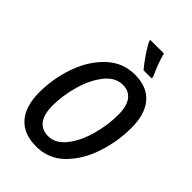

<svg xmlns="http://www.w3.org/2000/svg" viewBox="-273 -1049 1168 1168"><g transform="rotate(45 311.0 -465.0)"><path d="M51 -238Q51 -356 90.5 -468.5Q130 -581 206.5 -653Q283 -725 387 -725Q492 -725 546.5 -661.5Q601 -598 601 -480Q601 -365 564 -252Q527 -139 452.5 -64.5Q378 10 270 10Q163 10 107 -53.5Q51 -117 51 -238ZM488 -481Q488 -553 460 -591Q432 -629 379 -629Q314 -629 265.5 -567.5Q217 -506 191 -414.5Q165 -323 165 -238Q165 -162 194 -124Q223 -86 277 -86Q340 -86 388 -146Q436 -206 462 -298Q488 -390 488 -481ZM304 -930V-940H420Q437 -874 475 -792L474 -780H405Q379 -810 348.5 -855Q318 -900 304 -930Z"/></g></svg>

Font: Noto Sans UI NarrowMedium
Style: Italic
Weight: 500
Width: 4
Italic angle: -12°
Designer: Monotype Design Team
Foundry: Monotype Imaging Inc.
Version: Version 1.001